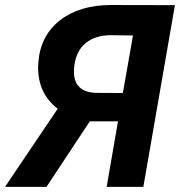

<svg xmlns="http://www.w3.org/2000/svg" viewBox="-88 -731 705 751"><path d="M472.7 0 596.2 -710.9 346.2 -711.4C264.6 -711.4 198.2 -691.4 147 -651.9C95.7 -611.8 67.4 -557.1 62 -487.3C61.5 -480.5 61 -473.6 61 -466.8C61 -398.4 86.9 -344.7 137.7 -305.7L-68.4 0H93.8L263.2 -256.3H373.5L329.1 0ZM203.1 -477.1C208.5 -515.1 223.6 -543.9 248.5 -563.5C273.4 -583 304.7 -592.8 342.3 -593.3L432.1 -592.3L392.6 -367.2L286.6 -367.7C229.5 -370.1 201.2 -397.9 201.2 -451.2C201.2 -459.5 201.7 -467.8 203.1 -477.1Z"/></svg>

Font: Roboto
Style: Bold Italic
Weight: 700
Italic angle: -12°
Designer: Google
Version: Version 2.137; 2017